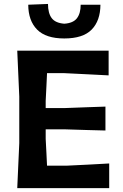

<svg xmlns="http://www.w3.org/2000/svg" viewBox="-20 -976 638 996"><path d="M69.5 0Q72 -57.5 74.5 -112Q77 -166.5 80 -233.5V-475Q77 -544.5 74.5 -599Q72 -653.5 69.5 -713H543.5V-585Q496 -588 441.8 -590.2Q387.5 -592.5 314 -596.5H224Q222.5 -563 220.8 -528Q219 -493 217 -453V-415.5H318.5Q385.5 -418 433.5 -419.8Q481.5 -421.5 527 -423V-299Q479.5 -300 431.5 -301.5Q383.5 -303 318.5 -305H217V-255.5Q219 -216.5 220.8 -182.8Q222.5 -149 224 -116.5H324.5Q386 -119.5 440.8 -122.2Q495.5 -125 546.5 -128V0ZM313.5 -776.5Q218 -776.5 172.5 -822.5Q127 -868.5 126.5 -951.5L229 -955.5Q229 -907.5 248.2 -882Q267.5 -856.5 313.5 -853Q359.5 -856 379 -881.2Q398.5 -906.5 398.5 -951.5H501Q500.5 -868.5 455.5 -822.5Q410.5 -776.5 313.5 -776.5Z"/></svg>

Font: Commissioner Loud SemiBold
Style: Regular
Weight: 600
Designer: Kostas Bartsokas
Foundry: Kostas Bartsokas
Version: Version 1.000; ttfautohint (v1.8.3)